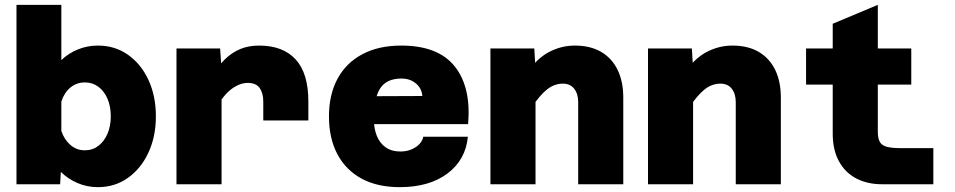

<svg xmlns="http://www.w3.org/2000/svg" viewBox="-20 -760 3940 792"><path d="M384 -572Q454 -572 508 -534Q562 -496 592.5 -430Q623 -364 623 -280Q623 -197 592.5 -131Q562 -65 508 -26.5Q454 12 384 12Q339 12 299.5 -5Q260 -22 231 -51L228 0H48V-740H233V-512Q262 -540 301 -556Q340 -572 384 -572ZM330 -140Q362 -140 386 -158.5Q410 -177 423.5 -208.5Q437 -240 437 -280Q437 -321 423.5 -352.5Q410 -384 386 -402Q362 -420 330 -420Q296 -420 270.5 -399Q245 -378 233 -341V-220Q245 -184 270.5 -162Q296 -140 330 -140Z M1066 -263V-341Q1066 -376 1051 -397Q1036 -418 1002 -418Q970 -418 936.5 -394Q903 -370 870 -312L853 -449Q880 -488 908 -515.5Q936 -543 970.5 -557.5Q1005 -572 1049 -572Q1147 -572 1199.5 -515Q1252 -458 1252 -341V-263ZM708 0V-560H888L894 -473V0Z M1629 12Q1537 12 1472 -23Q1407 -58 1372 -123.5Q1337 -189 1337 -280Q1337 -370 1372.5 -435.5Q1408 -501 1475 -536.5Q1542 -572 1635 -572Q1787 -572 1855.5 -486.5Q1924 -401 1911 -248H1482L1483 -363L1722 -364Q1720 -395 1696 -415.5Q1672 -436 1636 -436Q1574 -436 1548 -395Q1522 -354 1522 -271Q1522 -231 1534 -200.5Q1546 -170 1570.5 -152.5Q1595 -135 1633 -135Q1667 -135 1694 -152.5Q1721 -170 1726 -196H1910Q1901 -101 1826 -44.5Q1751 12 1629 12Z M2365 0V-339Q2365 -373 2348.5 -394Q2332 -415 2302 -415Q2267 -415 2237 -391.5Q2207 -368 2170 -313L2152 -456Q2193 -518 2244 -545Q2295 -572 2351 -572Q2416 -572 2460.5 -545.5Q2505 -519 2528 -471Q2551 -423 2551 -358V0ZM2003 0V-560H2184L2189 -474V0Z M3015 0V-339Q3015 -373 2998.5 -394Q2982 -415 2952 -415Q2917 -415 2887 -391.5Q2857 -368 2820 -313L2802 -456Q2843 -518 2894 -545Q2945 -572 3001 -572Q3066 -572 3110.5 -545.5Q3155 -519 3178 -471Q3201 -423 3201 -358V0ZM2653 0V-560H2834L2839 -474V0Z M3618 0Q3558 0 3512 -24Q3466 -48 3440.5 -95Q3415 -142 3415 -208V-662L3601 -740V-217Q3601 -188 3610 -173.5Q3619 -159 3640 -154Q3661 -149 3694 -149H3830V0ZM3305 -411V-560H3739V-411Z"/></svg>

Font: Azeret Mono ExtraBold
Style: Regular
Weight: 800
Designer: Martin Vácha
Foundry: Displaay
Version: Version 1.002